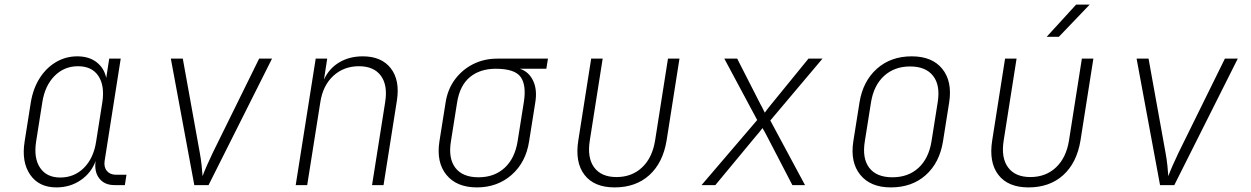

<svg xmlns="http://www.w3.org/2000/svg" viewBox="-20 -805 5440 835"><path d="M225 10Q149 10 111 -45.5Q73 -101 87 -189L114 -360Q124 -420 152.5 -465Q181 -510 223.5 -535Q266 -560 316 -560Q367 -560 400 -534.5Q433 -509 442 -466L455 -550H505L435 -105Q431 -78 445 -61.5Q459 -45 485 -45H530L523 0H478Q434 0 411.5 -29.5Q389 -59 396 -105Q377 -53 331 -21.5Q285 10 225 10ZM242 -33Q303 -33 345 -75Q387 -117 398 -189L425 -360Q436 -432 408 -474.5Q380 -517 319 -517Q259 -517 217 -474.5Q175 -432 164 -360L137 -189Q126 -117 154.5 -75Q183 -33 242 -33Z M825 0 723 -550H775L849 -140Q854 -113 857 -84.5Q860 -56 861 -39Q867 -56 879.5 -84.5Q892 -113 905 -140L1107 -550H1163L887 0Z M1266 0 1353 -550H1403L1389 -459Q1411 -507 1455 -533.5Q1499 -560 1558 -560Q1639 -560 1679.5 -508Q1720 -456 1706 -367L1648 0H1598L1655 -360Q1667 -434 1636.5 -475.5Q1606 -517 1541 -517Q1475 -517 1429.5 -475Q1384 -433 1373 -360L1316 0Z M2054 10Q1966 10 1921.5 -44.5Q1877 -99 1891 -190L1918 -360Q1927 -417 1958.5 -459.5Q1990 -502 2037.5 -526Q2085 -550 2143 -550H2363L2356 -506H2241Q2280 -493 2298.5 -454Q2317 -415 2308 -360L2281 -190Q2267 -99 2205 -44.5Q2143 10 2054 10ZM2061 -34Q2130 -34 2174.5 -75Q2219 -116 2231 -190L2258 -360Q2270 -434 2244.5 -470Q2219 -506 2136 -506Q2068 -506 2024 -470Q1980 -434 1968 -360L1941 -190Q1929 -116 1960.5 -75Q1992 -34 2061 -34Z M2653 10Q2564 10 2522 -44.5Q2480 -99 2495 -194L2551 -550H2601L2545 -194Q2533 -119 2564 -77Q2595 -35 2661 -35Q2728 -35 2772.5 -77Q2817 -119 2829 -194L2885 -550H2935L2879 -194Q2863 -97 2804 -43.5Q2745 10 2653 10Z M3031 0 3273 -283 3130 -550H3186L3288 -350Q3293 -342 3297.5 -332Q3302 -322 3306 -315Q3311 -322 3319 -332.5Q3327 -343 3333 -350L3496 -550H3557L3330 -281L3481 0H3426L3317 -210Q3313 -219 3306.5 -230Q3300 -241 3296 -248Q3291 -241 3282 -230Q3273 -219 3265 -210L3091 0Z M3854 10Q3766 10 3721.5 -44.5Q3677 -99 3691 -190L3718 -360Q3733 -452 3793.5 -506Q3854 -560 3945 -560Q4034 -560 4078 -505.5Q4122 -451 4108 -360L4081 -190Q4066 -97 4006 -43.5Q3946 10 3854 10ZM3861 -34Q3930 -34 3974.5 -75Q4019 -116 4031 -190L4058 -360Q4070 -434 4038 -475Q4006 -516 3938 -516Q3870 -516 3825 -475Q3780 -434 3768 -360L3741 -190Q3729 -116 3760.5 -75Q3792 -34 3861 -34Z M4453 10Q4364 10 4322 -44.5Q4280 -99 4295 -194L4351 -550H4401L4345 -194Q4333 -119 4364 -77Q4395 -35 4461 -35Q4528 -35 4572.5 -77Q4617 -119 4629 -194L4685 -550H4735L4679 -194Q4663 -97 4604 -43.5Q4545 10 4453 10ZM4532 -645 4660 -785H4719L4585 -645Z M5025 0 4923 -550H4975L5049 -140Q5054 -113 5057 -84.5Q5060 -56 5061 -39Q5067 -56 5079.5 -84.5Q5092 -113 5105 -140L5307 -550H5363L5087 0Z"/></svg>

Font: JetBrains Mono Thin
Style: Italic
Weight: 100
Italic angle: -9°
Monospace: yes
Designer: Philipp Nurullin, Konstantin Bulenkov
Foundry: JetBrains
Version: Version 2.305; ttfautohint (v1.8.4.7-5d5b)